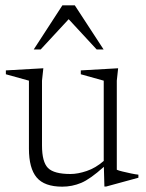

<svg xmlns="http://www.w3.org/2000/svg" viewBox="-20 -690 548 720"><path d="M137.5 -144.5Q137.5 -82.5 160 -60Q182.5 -37.5 244.5 -37.5Q272 -37.5 305.2 -48.8Q338.5 -60 369 -86.5V-387.5L283 -411.5V-426L423 -434L418 -387.5V-53.5Q424 -50.5 439.5 -46.8Q455 -43 471.8 -39.5Q488.5 -36 499 -35V-23.5L378 9.5H371.5L369.5 -64.5Q318.5 -18.5 284.5 -4.2Q250.5 10 213.5 10Q146.5 10 117.5 -24.5Q88.5 -59 88.5 -132.5V-387.5L2 -411.5V-426L142.5 -434L137.5 -387.5ZM106.5 -504.5 214 -670H260.5L368.5 -504.5H342.5L237.5 -618L132.5 -504.5Z"/></svg>

Font: Newsreader Text Light
Style: Regular
Weight: 300
Designer: Hugues Gentile
Foundry: Production Type
Version: Version 1.001